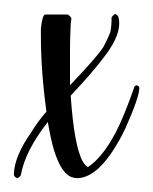

<svg xmlns="http://www.w3.org/2000/svg" viewBox="-63 -259 221 277"><path d="M98 -234Q100 -237 103 -239Q107 -237 108 -234Q109 -229 109 -225Q109 -204 85 -174Q70 -154 39 -121Q44 -47 57 -25Q61 -19 64 -18Q85 -32 104 -68Q116 -91 131 -134Q133 -136 134 -136Q138 -135 138 -132Q138 -119 118 -74Q115 -68 113 -64Q81 -3 49 -2Q45 -2 42 -3Q26 -7 15 -42Q10 -59 6 -83Q-27 -41 -33 -6Q-35 -3 -38 -2Q-42 -3 -43 -7V-8Q-42 -34 -18 -68Q-9 -83 4 -98Q-4 -156 -4 -207Q-4 -213 -4 -218Q-2 -237 2 -238H35Q38 -236 40 -233Q40 -231 39 -224Q38 -203 38 -189Q38 -185 38 -181Q38 -158 38 -136Q78 -178 86 -191Q92 -202 96 -212Q98 -220 98 -234Z"/></svg>

Font: Maria
Style: Christmas
Weight: 400
Designer: Muhammad Yoni
Version: Version 001.000